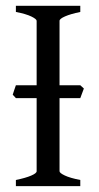

<svg xmlns="http://www.w3.org/2000/svg" viewBox="-20 -635 338 655"><path d="M253.9 -300.3H183.1V-50.8Q183.1 -44.9 200.9 -36.4Q218.8 -27.8 253.9 -21V0H34.2V-21Q67.4 -27.8 86.2 -35.9Q105 -43.9 105 -50.8V-300.3H34.2L23.4 -312Q25.9 -319.3 28.6 -327.9Q31.2 -336.4 34.2 -344.2H105V-564Q105 -569.8 87.2 -578.6Q69.3 -587.4 34.2 -594.2V-615.2H253.9V-594.2Q220.7 -587.4 201.9 -579.1Q183.1 -570.8 183.1 -564V-344.2H253.9L266.1 -333Z"/></svg>

Font: Gentium Plus Afr
Style: Regular
Weight: 400
Designer: J. Victor Gaultney, Annie Olsen, Iska Routamaa, Becca Hirsbrunner
Foundry: SIL International
Version: Version 5.000